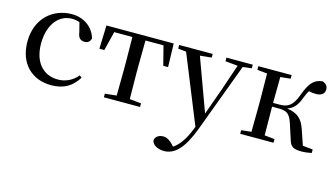

<svg xmlns="http://www.w3.org/2000/svg" viewBox="-89 -848 2502 1431"><g transform="rotate(15 1161.5 -133.0)"><path d="M300 15C399 15 460 -25 506 -98L489 -111C447 -63 396 -39 337 -39C225 -39 148 -122 148 -266C148 -414 224 -504 324 -504C344 -504 363 -501 383 -494L402 -420C407 -378 427 -362 458 -362C482 -362 498 -374 505 -400C484 -481 409 -537 315 -537C172 -537 46 -436 46 -254C46 -84 152 15 300 15Z M792 0H983V-28L894 -37L892 -230V-292L894 -489H1033L1071 -341H1108L1103 -522H584L578 -341H616L653 -489H793L795 -292V-230L793 -37L704 -28V0Z M1510 -494 1606 -485 1536 -279 1464 -78 1315 -485 1404 -494V-522H1145V-494L1208 -487L1420 36L1413 54C1382 134 1344 191 1297 222L1284 208C1261 183 1236 167 1208 167C1178 167 1150 181 1144 212C1148 249 1192 271 1239 271C1320 271 1386 208 1447 45L1645 -486L1713 -494V-522H1510Z M2132 -52C2146 -5 2167 9 2231 9C2254 9 2285 5 2308 0V-27L2230 -35L2190 -152C2164 -229 2126 -261 2045 -273C2088 -287 2118 -316 2142 -384C2151 -408 2160 -425 2169 -440C2186 -435 2203 -433 2226 -433C2264 -433 2290 -452 2290 -484C2290 -512 2275 -529 2246 -537C2182 -529 2150 -492 2115 -396C2081 -301 2040 -286 1981 -286H1933L1935 -486L2013 -494V-522H1756V-494L1833 -486L1835 -292V-230L1833 -36L1756 -28V0H2013V-28L1935 -36C1934 -92 1933 -178 1933 -257H1982C2046 -257 2069 -242 2092 -175Z"/></g></svg>

Font: Source Han Serif CN Medium
Style: Regular
Weight: 500
Designer: Ryoko NISHIZUKA 西塚涼子 (kana & ideographs); Frank Grießhammer (Latin, Greek & Cyrillic); Wenlong ZHANG 张文龙 (bopomofo); San
Foundry: Adobe
Version: Version 2.002;hotconv 1.1.0;makeotfexe 2.6.0